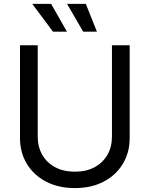

<svg xmlns="http://www.w3.org/2000/svg" viewBox="-20 -962 775 994"><path d="M367.7 11.7Q282.2 11.7 218 -22Q153.8 -55.7 118.7 -114.3Q83.5 -172.9 83.5 -247.6V-727.5H175.3V-254.9Q175.3 -202.1 198.5 -161.1Q221.7 -120.1 264.9 -96.7Q308.1 -73.2 368.2 -73.2Q427.7 -73.2 470.7 -96.9Q513.7 -120.6 536.6 -161.4Q559.6 -202.1 559.6 -254.9V-727.5H651.4V-247.6Q651.4 -172.9 616.2 -114.3Q581.1 -55.7 517.3 -22Q453.6 11.7 367.7 11.7ZM410.6 -797.9 327.1 -941.9H424.3L481.9 -797.9ZM254.4 -797.9 147 -941.9H244.6L326.7 -797.9Z"/></svg>

Font: Inter 18pt
Style: Regular
Weight: 400
Designer: Rasmus Andersson
Foundry: rsms
Version: Version 4.001;git-66647c0bb